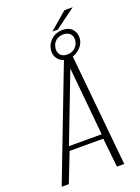

<svg xmlns="http://www.w3.org/2000/svg" viewBox="-172 -871 682 937"><g transform="rotate(-20 169.0 -402.5)"><path d="M-20 0 207 -591H247L305 0H267L251 -151H76L17 0ZM81 -174H251L217 -528ZM224 -575Q191 -575 173 -596Q155 -617 159 -646Q163 -676 187 -697Q211 -718 244 -718Q279 -718 296.5 -697Q314 -676 310 -646Q306 -617 280 -596Q254 -575 224 -575ZM227 -597Q251 -597 267 -611Q283 -625 286 -646Q289 -669 277 -682.5Q265 -696 241 -696Q217 -696 201.5 -682.5Q186 -669 183 -646Q180 -625 191.5 -611Q203 -597 227 -597ZM196 -727 287 -805H330L224 -727Z"/></g></svg>

Font: Alumni Sans ExtraLight
Style: Italic
Weight: 250
Italic angle: -8°
Version: Version 1.016